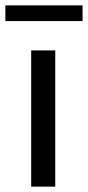

<svg xmlns="http://www.w3.org/2000/svg" viewBox="-41 -694 327 714"><path d="M164.5 -506.5H75V0H164.5ZM-21 -674V-615.5H266V-674Z"/></svg>

Font: LatoLatin
Style: Regular
Weight: 400
Designer: Lukasz Dziedzic with Adam Twardoch and Botio Nikoltchev
Foundry: tyPoland Lukasz Dziedzic
Version: Version 2.015; 2015-08-06; http://www.latofonts.com/